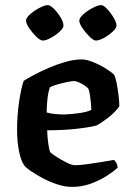

<svg xmlns="http://www.w3.org/2000/svg" viewBox="-20 -733 514 753"><path d="M262 0Q235 0 204.5 -10Q174 -20 147 -34.5Q120 -49 100.5 -62.5Q81 -76 76 -83Q62 -102 54.5 -140.5Q47 -179 47 -222Q47 -281 55 -334.5Q63 -388 73 -416Q87 -425 113 -439Q139 -453 171.5 -467Q204 -481 237.5 -490.5Q271 -500 301 -500Q319 -500 345 -489.5Q371 -479 394.5 -464.5Q418 -450 428 -439Q433 -429 437.5 -406.5Q442 -384 445 -359Q448 -334 448 -316Q430 -291 403 -270.5Q376 -250 359 -241Q334 -234 281 -228Q228 -222 165 -222Q166 -190 170 -165Q174 -140 178 -135Q183 -130 201.5 -118Q220 -106 241 -95.5Q262 -85 274 -85Q291 -85 321 -89Q351 -93 381 -98Q411 -103 427 -106Q431 -102 436 -94.5Q441 -87 441 -75Q425 -60 397.5 -42.5Q370 -25 335.5 -12.5Q301 0 262 0ZM231 -284Q260 -285 291.5 -289.5Q323 -294 338 -302Q338 -313 336.5 -329.5Q335 -346 332.5 -361.5Q330 -377 327 -384Q324 -389 313.5 -396.5Q303 -404 290.5 -409.5Q278 -415 270 -415Q261 -415 242 -411Q223 -407 204 -401.5Q185 -396 176 -391Q169 -373 166 -344Q163 -315 163 -292Q175 -288 194.5 -286Q214 -284 231 -284ZM356 -574Q347 -574 331.5 -589Q316 -604 303.5 -622.5Q291 -641 291 -652Q291 -663 307.5 -677.5Q324 -692 344.5 -702.5Q365 -713 376 -713Q386 -713 400.5 -697.5Q415 -682 426 -663Q437 -644 437 -633Q437 -623 422 -609Q407 -595 388 -584.5Q369 -574 356 -574ZM148 -574Q138 -574 122.5 -589Q107 -604 94.5 -622.5Q82 -641 82 -652Q82 -663 98.5 -677.5Q115 -692 135.5 -702.5Q156 -713 167 -713Q177 -713 192 -698Q207 -683 218 -664Q229 -645 229 -633Q229 -623 214 -609Q199 -595 179.5 -584.5Q160 -574 148 -574Z"/></svg>

Font: Texturina SemiBold
Style: Regular
Weight: 600
Designer: Guillermo Torres Carreño
Foundry: Omnibus-Type
Version: Version 1.002; ttfautohint (v1.8.3)